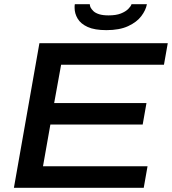

<svg xmlns="http://www.w3.org/2000/svg" viewBox="-20 -891 816 911"><path d="M46 0 167 -686H776L758 -584H270L237 -402H675L657 -300H219L184 -102H680L662 0ZM485 -748Q429 -748 396 -763Q363 -778 348.5 -802.5Q334 -827 334 -853Q334 -858 334 -862.5Q334 -867 335 -871H406Q406 -868 407 -864.5Q408 -861 409 -857Q414 -847 423.5 -838Q433 -829 450.5 -823.5Q468 -818 495 -818Q531 -818 553.5 -827Q576 -836 588.5 -848.5Q601 -861 604 -871H677Q672 -843 650.5 -814.5Q629 -786 588 -767Q547 -748 485 -748Z"/></svg>

Font: Archivo SemiExpanded Medium
Style: Italic
Weight: 500
Width: 6
Italic angle: -10°
Designer: Hector Gatti
Foundry: Omnibus-Type
Version: Version 2.001